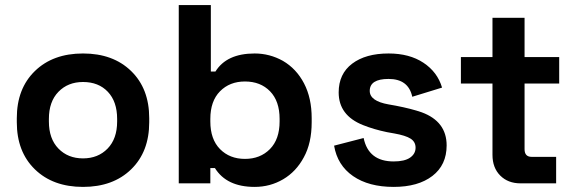

<svg xmlns="http://www.w3.org/2000/svg" viewBox="-20 -720 2260 754"><path d="M46 -240V-256Q46 -372 117 -441Q188 -510 306 -510Q424 -510 495 -441Q566 -372 566 -256V-240Q566 -124 495 -55Q424 14 306 14Q188 14 117 -55Q46 -124 46 -240ZM440 -243V-253Q440 -321 403.5 -359.5Q367 -398 306 -398Q247 -398 209.5 -359.5Q172 -321 172 -253V-243Q172 -175 209.5 -136.5Q247 -98 306 -98Q365 -98 402.5 -136.5Q440 -175 440 -243Z M980 14Q870 14 824 -60H806V0H682V-700H808V-439H826Q870 -510 980 -510Q1039 -510 1091 -481Q1144 -450 1174 -392.5Q1204 -335 1204 -256V-240Q1204 -158 1173 -102Q1143 -46 1092 -16Q1041 14 980 14ZM1078 -243V-253Q1078 -323 1040.5 -361.5Q1003 -400 942 -400Q882 -400 844 -361.5Q806 -323 806 -253V-243Q806 -173 844 -134.5Q882 -96 942 -96Q1002 -96 1040 -134.5Q1078 -173 1078 -243Z M1526 14Q1428 14 1366.5 -28.5Q1305 -71 1292 -148L1408 -178Q1427 -86 1526 -86Q1569 -86 1590.5 -101Q1612 -116 1612 -140Q1612 -163 1592.5 -175.5Q1573 -188 1528 -196L1500 -201Q1447 -212 1405 -229Q1310 -267 1310 -357Q1310 -430 1363 -470Q1416 -510 1506 -510Q1588 -510 1643 -473.5Q1698 -437 1716 -376L1599 -340Q1584 -410 1506 -410Q1432 -410 1432 -363Q1432 -323 1506 -310L1534 -305Q1596 -293 1636 -279Q1734 -243 1734 -149Q1734 -72 1678 -29Q1622 14 1526 14Z M2164 0H2024Q1975 0 1944.5 -30.5Q1914 -61 1914 -112V-392H1790V-496H1914V-650H2040V-496H2176V-392H2040V-134Q2040 -104 2068 -104H2164Z"/></svg>

Font: Rootstock Sans Headline
Style: Bold
Weight: 700
Designer: Florian Karsten
Foundry: Florian Karsten
Version: Version 2.000;FEAKit 1.0